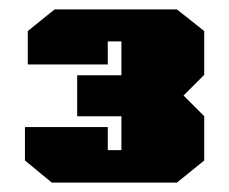

<svg xmlns="http://www.w3.org/2000/svg" viewBox="-20 -757 487 408"><path d="M90 -369 33 -416V-487H209V-438H238V-510H144V-597H238V-669H209V-620H39V-691L96 -737H356L414 -691V-598L370 -554L414 -510V-416L356 -369Z"/></svg>

Font: Tomorrow Black
Style: Regular
Weight: 900
Designer: Tony de Marco, Monica Rizzolli
Foundry: Just in Type
Version: Version 2.002